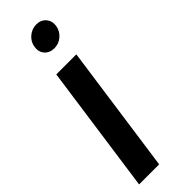

<svg xmlns="http://www.w3.org/2000/svg" viewBox="-245 -693 704 704"><g transform="rotate(-45 107.0 -341.0)"><path d="M60 -500H164L93.5 0H-10.5ZM123 -572.5Q99.5 -572.5 85.5 -588Q71.5 -603.5 75 -627Q78 -650 96.2 -665.8Q114.5 -681.5 138 -681.5Q161 -681.5 174.8 -665.8Q188.5 -650 185.5 -627Q182 -603.5 164.2 -588Q146.5 -572.5 123 -572.5Z"/></g></svg>

Font: Urbanist SemiBold
Style: Italic
Weight: 600
Italic angle: -8°
Designer: Corey Hu
Foundry: Corey Hu
Version: Version 1.321; ttfautohint (v1.8.4.7-5d5b)